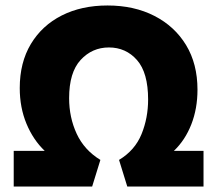

<svg xmlns="http://www.w3.org/2000/svg" viewBox="-20 -680 792 700"><path d="M30 0V-130H143Q101 -170 76.5 -229Q52 -288 52 -359Q52 -452 92.5 -519.5Q133 -587 205 -623.5Q277 -660 372 -660Q469 -660 543 -622Q617 -584 658.5 -515.5Q700 -447 700 -353Q700 -284 677.5 -226.5Q655 -169 614 -130H722V0H444L414 -97Q472 -132 496 -191Q520 -250 520 -317Q520 -415 479.5 -461Q439 -507 377 -507Q316 -507 274 -461.5Q232 -416 232 -322Q232 -252 259.5 -192.5Q287 -133 346 -97L316 0Z"/></svg>

Font: Braah One
Style: Regular
Weight: 400
Designer: Ashish Kumar
Foundry: Ashish Kumar
Version: Version 1.001; ttfautohint (v1.8.4.7-5d5b);gftools[0.9.29]